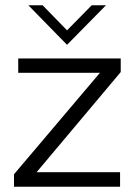

<svg xmlns="http://www.w3.org/2000/svg" viewBox="-20 -710 518 730"><path d="M382.8 -689.9 234.9 -539.6 87.9 -689.9H142.1L234.9 -594.7L328.6 -689.9ZM439 -487.8V-436L119.1 -55.2H436.5V0H33.2V-47.4L359.9 -433.1H49.3V-487.8Z"/></svg>

Font: HK Grotesk Legacy
Style: Regular
Weight: 400
Designer: Alfredo Marco Pradil
Foundry: Hanken Design Co.
Version: Version 2.022;PS 002.022;hotconv 1.0.88;makeotf.lib2.5.64775